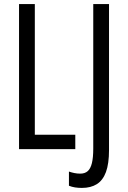

<svg xmlns="http://www.w3.org/2000/svg" viewBox="-20 -734 628 945"><path d="M73.7 0V-713.9H151.4V-70.8H350.6V0ZM383.3 190.9Q365.7 190.9 349.6 188.5Q333.5 186 319.3 180.2V110.4Q331.5 114.7 345.7 117.7Q359.9 120.6 375 120.6Q397.9 120.6 411.9 108.2Q425.8 95.7 432.4 68.6Q439 41.5 439 -2.9V-713.9H516.6V3.9Q516.6 71.8 501.5 112.8Q486.3 153.8 456.5 172.4Q426.8 190.9 383.3 190.9Z"/></svg>

Font: Open Sans Condensed
Style: Regular
Weight: 400
Width: 3
Designer: Monotype Design Team
Foundry: Monotype Imaging Inc.
Version: Version 3.000